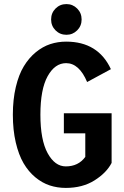

<svg xmlns="http://www.w3.org/2000/svg" viewBox="-20 -910 610 941"><path d="M305.5 -739.5Q274 -739.5 252.2 -761.2Q230.5 -783 230.5 -814.5Q230.5 -846.5 252.2 -868.2Q274 -890 305.5 -890Q336.5 -890 358.2 -868.2Q380 -846.5 380 -814.5Q380 -783 358.2 -761.2Q336.5 -739.5 305.5 -739.5ZM527 -355V-111.5Q501.5 -62.5 443 -25.8Q384.5 11 302.5 11Q261 11 223.8 -1.2Q186.5 -13.5 153 -41.2Q119.5 -69 95.5 -110Q71.5 -151 57.2 -212Q43 -273 43 -348Q43 -422.5 57.5 -483.5Q72 -544.5 96.8 -585.2Q121.5 -626 155.2 -653.8Q189 -681.5 226.2 -693.8Q263.5 -706 304 -706Q461 -706 523.5 -571L407 -508Q368 -600.5 304 -600.5Q249 -600.5 213.5 -536.5Q178 -472.5 178 -348Q178 -224 213.5 -159.2Q249 -94.5 302.5 -94.5Q364 -94.5 398 -141V-256.5H293V-355Z"/></svg>

Font: League Mono Narrow SemiBold
Style: Regular
Weight: 600
Width: 3
Designer: Tyler Finck
Foundry: The League of Moveable Type / Tyler Finck
Version: Version 2.210